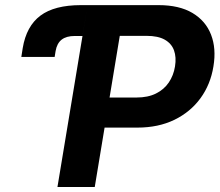

<svg xmlns="http://www.w3.org/2000/svg" viewBox="-20 -748 878 768"><path d="M65.3 -520.2 70.9 -555.8Q85.5 -643.4 141.7 -685.5Q197.8 -727.5 303.7 -727.5H330.4L309.9 -604.1H279.2Q245.4 -604.1 226.6 -589.4Q207.7 -574.7 202.4 -543.8L198.6 -520.2ZM209.8 0 330.4 -727.5H614.2Q696.8 -727.5 749.7 -696.2Q802.5 -664.9 824.1 -609.5Q845.7 -554.1 833.7 -482.3Q822.1 -410.2 782 -355.2Q741.8 -300.1 677.7 -268.8Q613.5 -237.6 529.6 -237.6H347.3L367.3 -357.9H525.7Q571.9 -357.9 604 -374Q636.2 -390 655.2 -418.1Q674.2 -446.2 680 -482.1Q686 -518.8 676.1 -546.3Q666.3 -573.7 639.2 -589.2Q612.1 -604.6 566.1 -604.6H459.1L359 0Z"/></svg>

Font: Adwaita Sans
Style: Italic
Weight: 400
Italic angle: -9.39999°
Designer: Rasmus Andersson
Foundry: rsms
Version: Version 4.001;git-9221beed3